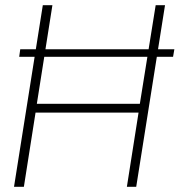

<svg xmlns="http://www.w3.org/2000/svg" viewBox="-20 -720 692 740"><path d="M54 -501 58 -530H652L647 -501ZM34 0 145 -700H182L122 -320H519L580 -700H616L505 0H469L514 -286H117L72 0Z"/></svg>

Font: Georama ExtraCondensed Thin ExtraLight
Style: Italic
Weight: 250
Italic angle: -9°
Version: Version 1.001